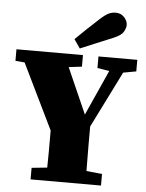

<svg xmlns="http://www.w3.org/2000/svg" viewBox="-59 -928 739 975"><g transform="rotate(5 310.5 -440.5)"><path d="M5 -593V-652H344V-593L277 -585L380 -352L484 -583L423 -593V-652H621V-593L555 -581L412 -294Q412 -237 412 -197Q412 -157 412.5 -126.5Q413 -96 413 -67L493 -59V0H134V-59L213 -67Q214 -105 214 -148Q214 -191 214 -256L52 -589ZM294 -729Q323 -758 353 -786Q383 -814 411 -840Q437 -864 454.5 -872.5Q472 -881 491 -881Q518 -881 535 -862.5Q552 -844 552 -823Q552 -809 541.5 -789.5Q531 -770 493 -754Q450 -736 408.5 -719Q367 -702 325 -684Z"/></g></svg>

Font: Source Serif Pro Black
Style: Regular
Weight: 900
Designer: Frank Grießhammer
Foundry: Adobe Systems Incorporated
Version: Version 3.001;hotconv 1.0.111;makeotfexe 2.5.65597